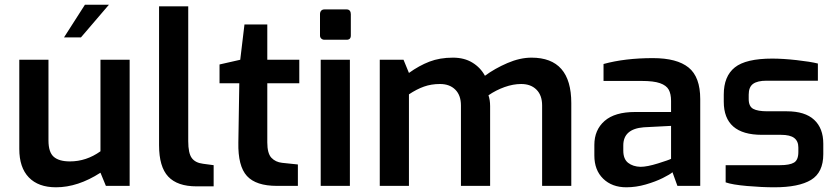

<svg xmlns="http://www.w3.org/2000/svg" viewBox="-20 -790 3559 816"><path d="M62 -157V-536H186V-193Q186 -143 208.5 -123.5Q231 -104 277 -104Q347 -104 407 -147V-536H531V0H430L407 -56Q311 6 218 6Q143 6 102.5 -36Q62 -78 62 -157ZM341 -770H443L324 -631H252Z M656 -173V-763H780V-190Q780 -139 795 -118.5Q810 -98 843 -94L888 -88V2H815Q734 2 695 -39.5Q656 -81 656 -173Z M993 -184 997 -436H913V-516L1001 -536L1019 -686H1116V-536H1252V-436H1116V-185Q1116 -138 1133.5 -119.5Q1151 -101 1179 -98L1246 -91V0H1157Q1068 0 1029.5 -42Q991 -84 993 -184Z M1340 -639V-730Q1340 -739 1345 -744.5Q1350 -750 1359 -750H1453Q1462 -750 1466.5 -744.5Q1471 -739 1471 -730V-639Q1471 -621 1453 -621H1359Q1351 -621 1345.5 -626Q1340 -631 1340 -639ZM1343 -536H1467V0H1343Z M1594 -536H1695L1718 -480Q1761 -511 1805 -528Q1849 -545 1905 -545Q1953 -545 1987.5 -524Q2022 -503 2041 -468Q2083 -499 2136.5 -522Q2190 -545 2239 -545Q2408 -545 2408 -352V0H2284V-342Q2284 -385 2260 -409Q2236 -433 2195 -433Q2161 -433 2124.5 -420Q2088 -407 2056 -385Q2063 -365 2063 -339V0H1939V-342Q1939 -385 1915 -409Q1891 -433 1850 -433Q1813 -433 1782 -422Q1751 -411 1718 -389V0H1594Z M2506 -129V-174Q2506 -238 2549.5 -276Q2593 -314 2679 -314H2832V-361Q2832 -391 2822 -409Q2812 -427 2785 -436.5Q2758 -446 2707 -446H2545V-518Q2636 -543 2755 -543Q2857 -543 2906.5 -503Q2956 -463 2956 -369V0H2859L2838 -58Q2828 -49 2797 -33.5Q2766 -18 2724.5 -6Q2683 6 2642 6Q2581 6 2543.5 -30.5Q2506 -67 2506 -129ZM2832 -115V-255L2716 -249Q2629 -242 2629 -172V-150Q2629 -114 2649.5 -98Q2670 -82 2702 -81Q2730 -81 2776.5 -95.5Q2823 -110 2832 -115Z M3064 -15V-88H3295Q3336 -88 3354.5 -99Q3373 -110 3373 -144V-163Q3373 -190 3355.5 -203.5Q3338 -217 3299 -217H3218Q3056 -217 3056 -358V-388Q3056 -466 3103 -503.5Q3150 -541 3262 -541Q3307 -541 3365.5 -534.5Q3424 -528 3456 -520V-447H3238Q3199 -447 3180.5 -433.5Q3162 -420 3162 -388V-369Q3162 -338 3181 -327.5Q3200 -317 3241 -317H3324Q3401 -317 3440 -281Q3479 -245 3479 -179V-135Q3479 -57 3427 -25.5Q3375 6 3271 6Q3218 6 3155 0.5Q3092 -5 3064 -15Z"/></svg>

Font: Exo SemiBold
Style: Regular
Weight: 600
Designer: Natanael Gama
Foundry: Natanael Gama
Version: Version 1.500